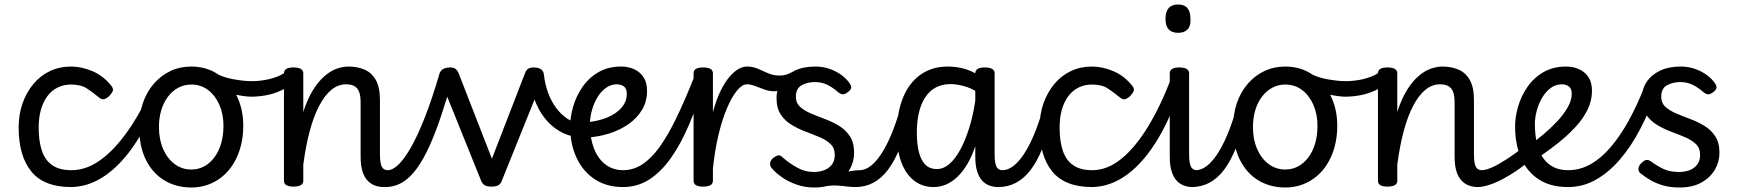

<svg xmlns="http://www.w3.org/2000/svg" viewBox="-20 -815 7770 854"><path d="M297 17Q176 17 119.5 -52Q63 -121 63 -248Q63 -307 80.5 -356Q98 -405 129 -442Q160 -479 202.5 -499Q245 -519 296 -519Q342 -519 390 -499Q438 -479 474 -435Q485 -421 482 -411.5Q479 -402 468 -390Q455 -377 444 -374Q433 -371 421 -381Q393 -404 366.5 -421.5Q340 -439 296 -439Q263 -439 236 -425.5Q209 -412 190.5 -387Q172 -362 162 -327Q152 -292 152 -248Q152 -188 166 -145.5Q180 -103 212 -80.5Q244 -58 297 -58Q311 -58 318.5 -46.5Q326 -35 326 -20.5Q326 -6 319 5.5Q312 17 297 17Z M293 17Q285 17 280.5 5.5Q276 -6 276 -20.5Q276 -35 281.5 -46.5Q287 -58 298 -58Q355 -58 409 -91.5Q463 -125 514.5 -187.5Q566 -250 612 -336Q617 -346 628.5 -341.5Q640 -337 648.5 -327Q657 -317 652 -308Q608 -207 551 -134Q494 -61 429 -22Q364 17 293 17Z M831 19Q764 19 711.5 -12.5Q659 -44 629 -104Q599 -164 599 -250Q599 -309 616 -358Q633 -407 664.5 -443Q696 -479 738 -499Q780 -519 831 -519Q898 -519 950 -484.5Q1002 -450 1032 -390.5Q1062 -331 1062 -255Q1062 -207 1051 -165Q1040 -123 1019.5 -89Q999 -55 970.5 -31Q942 -7 906.5 6Q871 19 831 19ZM831 -61Q862 -61 888 -75Q914 -89 933.5 -115Q953 -141 963.5 -176.5Q974 -212 974 -255Q974 -308 955.5 -349.5Q937 -391 905 -415Q873 -439 831 -439Q800 -439 773.5 -425Q747 -411 727.5 -385.5Q708 -360 697.5 -325.5Q687 -291 687 -250Q687 -195 705.5 -152.5Q724 -110 756.5 -85.5Q789 -61 831 -61Z M1097 -385Q1069 -385 1018.5 -396Q968 -407 907 -438Q897 -443 895 -454Q893 -465 897 -477Q901 -489 909.5 -494.5Q918 -500 929 -494Q970 -471 1018 -462.5Q1066 -454 1099 -454Q1129 -454 1160 -459.5Q1191 -465 1217.5 -476Q1244 -487 1259 -503Q1267 -511 1276.5 -507.5Q1286 -504 1293.5 -494.5Q1301 -485 1302 -474Q1303 -463 1294 -455Q1263 -427 1229.5 -412Q1196 -397 1162.5 -391Q1129 -385 1097 -385Z M1687 17Q1668 17 1650 11Q1632 5 1617 -9.5Q1602 -24 1593 -50.5Q1584 -77 1584 -119V-359Q1584 -387 1578 -404.5Q1572 -422 1558 -431Q1544 -440 1519 -440Q1484 -440 1454 -415.5Q1424 -391 1399.5 -344Q1375 -297 1357.5 -231.5Q1340 -166 1329 -83V-11Q1329 2 1318 8.5Q1307 15 1285 15Q1264 15 1253.5 8.5Q1243 2 1243 -11V-489Q1243 -502 1253.5 -508.5Q1264 -515 1285 -515Q1307 -515 1318 -508.5Q1329 -502 1329 -489V-317Q1348 -376 1372.5 -415Q1397 -454 1424 -477Q1451 -500 1478 -509.5Q1505 -519 1530 -519Q1569 -519 1601 -505.5Q1633 -492 1651.5 -459.5Q1670 -427 1670 -369V-131Q1670 -90 1678 -74Q1686 -58 1705 -58Q1719 -58 1726 -46.5Q1733 -35 1731.5 -20.5Q1730 -6 1719 5.5Q1708 17 1687 17Z M1693 17Q1679 17 1673.5 5.5Q1668 -6 1670.5 -20.5Q1673 -35 1682 -46.5Q1691 -58 1705 -58Q1726 -58 1751.5 -82Q1777 -106 1806.5 -157Q1836 -208 1868.5 -290Q1901 -372 1935 -488Q1939 -501 1954.5 -500Q1970 -499 1983.5 -489Q1997 -479 1993 -465Q1968 -378 1943.5 -304Q1919 -230 1892.5 -170.5Q1866 -111 1836.5 -69Q1807 -27 1771.5 -5Q1736 17 1693 17Z M2166 15Q2144 15 2134.5 8Q2125 1 2120 -11L1937 -465Q1929 -485 1941.5 -500Q1954 -515 1982 -515Q1997 -515 2005.5 -509Q2014 -503 2020 -489L2168 -109L2315 -489Q2320 -503 2329 -509Q2338 -515 2353 -515Q2382 -515 2392.5 -501Q2403 -487 2395 -465L2212 -11Q2208 1 2198 8Q2188 15 2166 15Z M2550 -205Q2505 -210 2468 -232Q2431 -254 2403 -289.5Q2375 -325 2358 -371Q2341 -417 2337 -469Q2336 -480 2345 -488.5Q2354 -497 2366 -500Q2378 -503 2388 -500Q2398 -497 2399 -485Q2404 -440 2418 -402Q2432 -364 2454 -334.5Q2476 -305 2503.5 -287Q2531 -269 2562 -266Q2571 -265 2575.5 -255.5Q2580 -246 2579.5 -233.5Q2579 -221 2572 -212.5Q2565 -204 2550 -205Z M2584 -271Q2616 -273 2648.5 -281.5Q2681 -290 2708 -306Q2735 -322 2751.5 -345Q2768 -368 2768 -398Q2768 -421 2755 -430.5Q2742 -440 2724 -440Q2696 -440 2673.5 -423Q2651 -406 2635.5 -379Q2620 -352 2612 -321.5Q2604 -291 2604 -264Q2604 -216 2614.5 -177.5Q2625 -139 2644.5 -112.5Q2664 -86 2691 -72Q2718 -58 2751 -58Q2765 -58 2772.5 -46.5Q2780 -35 2780 -20.5Q2780 -6 2773 5.5Q2766 17 2751 17Q2679 17 2626.5 -17Q2574 -51 2545 -112Q2516 -173 2516 -253Q2516 -295 2529.5 -341.5Q2543 -388 2571 -428.5Q2599 -469 2642 -494Q2685 -519 2743 -519Q2775 -519 2801 -507Q2827 -495 2842.5 -471.5Q2858 -448 2858 -411Q2858 -363 2835.5 -326Q2813 -289 2775 -262.5Q2737 -236 2689 -221Q2641 -206 2589 -203Z M2751 17Q2741 17 2736 5.5Q2731 -6 2731 -20.5Q2731 -35 2736 -46.5Q2741 -58 2751 -58Q2797 -58 2837 -84Q2877 -110 2914 -161.5Q2951 -213 2988.5 -290.5Q3026 -368 3067 -471Q3072 -482 3085.5 -481.5Q3099 -481 3109.5 -473Q3120 -465 3116 -454Q3082 -348 3045 -261Q3008 -174 2964 -112Q2920 -50 2867.5 -16.5Q2815 17 2751 17Z M3107 15Q3086 15 3075.5 8.5Q3065 2 3065 -11V-489Q3065 -502 3075.5 -508.5Q3086 -515 3107 -515Q3129 -515 3140 -508.5Q3151 -502 3151 -489V-316Q3166 -372 3185 -410.5Q3204 -449 3224.5 -473Q3245 -497 3264.5 -508Q3284 -519 3302 -519Q3321 -519 3330.5 -507Q3340 -495 3340 -479.5Q3340 -464 3330.5 -452Q3321 -440 3302 -440Q3281 -440 3258 -412Q3235 -384 3213.5 -333.5Q3192 -283 3175.5 -214Q3159 -145 3151 -64V-11Q3151 2 3140 8.5Q3129 15 3107 15Z M3424 -409Q3402 -409 3380 -417Q3358 -425 3338.5 -432.5Q3319 -440 3303 -440Q3284 -440 3275 -452Q3266 -464 3266 -479.5Q3266 -495 3275 -507Q3284 -519 3303 -519Q3329 -519 3351.5 -509Q3374 -499 3397 -489Q3420 -479 3446 -479Q3466 -479 3480 -484Q3494 -489 3506 -496Q3515 -501 3523 -490.5Q3531 -480 3534.5 -467Q3538 -454 3530 -449Q3513 -437 3493 -428Q3473 -419 3454.5 -414Q3436 -409 3424 -409Z M3666 -30Q3693 -38 3718.5 -44.5Q3744 -51 3766.5 -54.5Q3789 -58 3806 -58Q3815 -58 3817 -46.5Q3819 -35 3815.5 -20.5Q3812 -6 3804.5 5.5Q3797 17 3788 17Q3764 17 3742.5 14Q3721 11 3697 10Q3673 9 3639 16ZM3601 19Q3560 19 3523 6Q3486 -7 3457.5 -27Q3429 -47 3411 -69Q3404 -78 3405.5 -90.5Q3407 -103 3420 -113Q3432 -122 3441 -124Q3450 -126 3461 -115Q3493 -87 3527.5 -68.5Q3562 -50 3599 -50Q3625 -50 3646 -58Q3667 -66 3680 -83Q3693 -100 3693 -126Q3693 -156 3674.5 -174Q3656 -192 3626.5 -204.5Q3597 -217 3563.5 -229.5Q3530 -242 3500.5 -260Q3471 -278 3452.5 -306Q3434 -334 3434 -378Q3434 -419 3455 -450.5Q3476 -482 3514.5 -500.5Q3553 -519 3606 -519Q3641 -519 3670.5 -508.5Q3700 -498 3722.5 -481.5Q3745 -465 3758 -446Q3767 -433 3766 -424.5Q3765 -416 3751 -405Q3738 -395 3728.5 -395.5Q3719 -396 3708 -405Q3684 -426 3659.5 -438Q3635 -450 3604 -450Q3572 -450 3546 -436Q3520 -422 3520 -384Q3520 -357 3538.5 -340Q3557 -323 3586.5 -310.5Q3616 -298 3649.5 -285.5Q3683 -273 3712.5 -255Q3742 -237 3760.5 -208.5Q3779 -180 3779 -135Q3779 -95 3758.5 -60Q3738 -25 3698.5 -3Q3659 19 3601 19Z M3785 17Q3771 17 3764.5 5.5Q3758 -6 3759.5 -20.5Q3761 -35 3772 -46.5Q3783 -58 3804 -58Q3823 -58 3843.5 -70.5Q3864 -83 3886 -111Q3908 -139 3930.5 -185.5Q3953 -232 3975 -301Q3980 -315 3993 -317Q4006 -319 4016.5 -312Q4027 -305 4023 -290Q4005 -213 3981.5 -155Q3958 -97 3929 -59Q3900 -21 3864 -2Q3828 17 3785 17Z M4133 17Q4083 17 4046 -11.5Q4009 -40 3989 -93.5Q3969 -147 3969 -223Q3969 -275 3978.5 -320.5Q3988 -366 4006.5 -402.5Q4025 -439 4052.5 -465Q4080 -491 4115.5 -505Q4151 -519 4195 -519Q4239 -519 4276.5 -507Q4314 -495 4355 -466V-386Q4314 -418 4276 -429.5Q4238 -441 4209 -441Q4180 -441 4156 -432Q4132 -423 4114 -405Q4096 -387 4083.5 -361Q4071 -335 4064.5 -300.5Q4058 -266 4058 -224Q4058 -178 4066.5 -141.5Q4075 -105 4094.5 -84Q4114 -63 4148 -63Q4189 -63 4226 -110.5Q4263 -158 4290 -243Q4317 -328 4327 -441L4348 -364Q4346 -246 4316.5 -160.5Q4287 -75 4239 -29Q4191 17 4133 17ZM4420 17Q4401 17 4383 11Q4365 5 4350.5 -9.5Q4336 -24 4327 -50.5Q4318 -77 4318 -119V-489Q4318 -502 4328.5 -508.5Q4339 -515 4360 -515Q4382 -515 4393 -508.5Q4404 -502 4404 -489V-131Q4404 -90 4412 -74Q4420 -58 4439 -58Q4453 -58 4460 -46.5Q4467 -35 4465 -20.5Q4463 -6 4452 5.5Q4441 17 4420 17Z M4420 17Q4406 17 4399.5 5.5Q4393 -6 4394.5 -20.5Q4396 -35 4407 -46.5Q4418 -58 4439 -58Q4458 -58 4478.5 -70.5Q4499 -83 4521 -111Q4543 -139 4565.5 -185.5Q4588 -232 4610 -301Q4615 -315 4628 -317Q4641 -319 4651.5 -312Q4662 -305 4658 -290Q4640 -213 4616.5 -155Q4593 -97 4564 -59Q4535 -21 4499 -2Q4463 17 4420 17Z M4838 17Q4717 17 4660.5 -52Q4604 -121 4604 -248Q4604 -307 4621.5 -356Q4639 -405 4670 -442Q4701 -479 4743.5 -499Q4786 -519 4837 -519Q4883 -519 4931 -499Q4979 -479 5015 -435Q5026 -421 5023 -411.5Q5020 -402 5009 -390Q4996 -377 4985 -374Q4974 -371 4962 -381Q4934 -404 4907.5 -421.5Q4881 -439 4837 -439Q4804 -439 4777 -425.5Q4750 -412 4731.5 -387Q4713 -362 4703 -327Q4693 -292 4693 -248Q4693 -188 4707 -145.5Q4721 -103 4753 -80.5Q4785 -58 4838 -58Q4852 -58 4859.5 -46.5Q4867 -35 4867 -20.5Q4867 -6 4860 5.5Q4853 17 4838 17Z M4834 17Q4815 17 4806.5 5.5Q4798 -6 4799 -20.5Q4800 -35 4810 -46.5Q4820 -58 4839 -58Q4905 -58 4967.5 -108.5Q5030 -159 5087.5 -253.5Q5145 -348 5194 -480Q5198 -491 5211 -490.5Q5224 -490 5235 -482.5Q5246 -475 5243 -464Q5197 -310 5133.5 -202.5Q5070 -95 4994 -39Q4918 17 4834 17Z M5285 17Q5266 17 5248 11Q5230 5 5215.5 -9.5Q5201 -24 5192 -50.5Q5183 -77 5183 -119V-489Q5183 -502 5193.5 -508.5Q5204 -515 5225 -515Q5247 -515 5258 -508.5Q5269 -502 5269 -489V-131Q5269 -90 5277 -74Q5285 -58 5304 -58Q5318 -58 5325 -46.5Q5332 -35 5330 -20.5Q5328 -6 5317 5.5Q5306 17 5285 17ZM5220 -669Q5192 -669 5178 -684.5Q5164 -700 5164 -731Q5164 -763 5178 -779Q5192 -795 5220 -795Q5248 -795 5261.5 -779Q5275 -763 5275 -731Q5277 -700 5262.5 -684.5Q5248 -669 5220 -669Z M5280 17Q5266 17 5259.5 5.5Q5253 -6 5254.5 -20.5Q5256 -35 5267 -46.5Q5278 -58 5299 -58Q5318 -58 5338.5 -70.5Q5359 -83 5381 -111Q5403 -139 5425.5 -185.5Q5448 -232 5470 -301Q5475 -315 5488 -317Q5501 -319 5511.5 -312Q5522 -305 5518 -290Q5500 -213 5476.5 -155Q5453 -97 5424 -59Q5395 -21 5359 -2Q5323 17 5280 17Z M5697 19Q5630 19 5577.5 -12.5Q5525 -44 5495 -104Q5465 -164 5465 -250Q5465 -309 5482 -358Q5499 -407 5530.5 -443Q5562 -479 5604 -499Q5646 -519 5697 -519Q5764 -519 5816 -484.5Q5868 -450 5898 -390.5Q5928 -331 5928 -255Q5928 -207 5917 -165Q5906 -123 5885.5 -89Q5865 -55 5836.5 -31Q5808 -7 5772.5 6Q5737 19 5697 19ZM5697 -61Q5728 -61 5754 -75Q5780 -89 5799.5 -115Q5819 -141 5829.5 -176.5Q5840 -212 5840 -255Q5840 -308 5821.5 -349.5Q5803 -391 5771 -415Q5739 -439 5697 -439Q5666 -439 5639.5 -425Q5613 -411 5593.5 -385.5Q5574 -360 5563.5 -325.5Q5553 -291 5553 -250Q5553 -195 5571.5 -152.5Q5590 -110 5622.5 -85.5Q5655 -61 5697 -61Z M5963 -385Q5935 -385 5884.5 -396Q5834 -407 5773 -438Q5763 -443 5761 -454Q5759 -465 5763 -477Q5767 -489 5775.5 -494.5Q5784 -500 5795 -494Q5836 -471 5884 -462.5Q5932 -454 5965 -454Q5995 -454 6026 -459.5Q6057 -465 6083.5 -476Q6110 -487 6125 -503Q6133 -511 6142.5 -507.5Q6152 -504 6159.5 -494.5Q6167 -485 6168 -474Q6169 -463 6160 -455Q6129 -427 6095.5 -412Q6062 -397 6028.5 -391Q5995 -385 5963 -385Z M6553 17Q6534 17 6516 11Q6498 5 6483 -9.5Q6468 -24 6459 -50.5Q6450 -77 6450 -119V-359Q6450 -387 6444 -404.5Q6438 -422 6424 -431Q6410 -440 6385 -440Q6350 -440 6320 -415.5Q6290 -391 6265.5 -344Q6241 -297 6223.5 -231.5Q6206 -166 6195 -83V-11Q6195 2 6184 8.5Q6173 15 6151 15Q6130 15 6119.5 8.5Q6109 2 6109 -11V-489Q6109 -502 6119.5 -508.5Q6130 -515 6151 -515Q6173 -515 6184 -508.5Q6195 -502 6195 -489V-317Q6214 -376 6238.5 -415Q6263 -454 6290 -477Q6317 -500 6344 -509.5Q6371 -519 6396 -519Q6435 -519 6467 -505.5Q6499 -492 6517.5 -459.5Q6536 -427 6536 -369V-131Q6536 -90 6544 -74Q6552 -58 6571 -58Q6585 -58 6592 -46.5Q6599 -35 6597.5 -20.5Q6596 -6 6585 5.5Q6574 17 6553 17Z M6552 17Q6538 17 6531.5 5.5Q6525 -6 6526.5 -20.5Q6528 -35 6539 -46.5Q6550 -58 6571 -58Q6588 -58 6615.5 -70Q6643 -82 6681 -106.5Q6719 -131 6767 -169Q6779 -178 6790 -174.5Q6801 -171 6807 -160Q6813 -149 6812 -135.5Q6811 -122 6799 -111Q6740 -63 6693 -35Q6646 -7 6611 5Q6576 17 6552 17Z M6782 -168Q6811 -189 6844 -216.5Q6877 -244 6906 -275Q6935 -306 6953 -337.5Q6971 -369 6971 -398Q6971 -421 6958 -430.5Q6945 -440 6927 -440Q6899 -440 6876.5 -423Q6854 -406 6838.5 -379Q6823 -352 6815 -321.5Q6807 -291 6807 -264Q6807 -216 6816 -177.5Q6825 -139 6843.5 -112.5Q6862 -86 6889.5 -72Q6917 -58 6954 -58Q6968 -58 6975.5 -46.5Q6983 -35 6983 -20.5Q6983 -6 6976 5.5Q6969 17 6954 17Q6877 17 6824.5 -17Q6772 -51 6745.5 -112Q6719 -173 6719 -253Q6719 -295 6732.5 -341.5Q6746 -388 6774 -428.5Q6802 -469 6845 -494Q6888 -519 6946 -519Q6978 -519 7004 -507Q7030 -495 7045.5 -471.5Q7061 -448 7061 -411Q7061 -367 7041 -326.5Q7021 -286 6987 -249.5Q6953 -213 6913 -181Q6873 -149 6832 -121Z M6954 17Q6944 17 6939 5.5Q6934 -6 6934 -20.5Q6934 -35 6939 -46.5Q6944 -58 6954 -58Q7008 -58 7055.5 -85Q7103 -112 7145 -161.5Q7187 -211 7224 -278Q7261 -345 7293 -426Q7298 -438 7313 -438Q7328 -438 7340.5 -430.5Q7353 -423 7349 -411Q7317 -321 7276.5 -243Q7236 -165 7186.5 -107Q7137 -49 7079 -16Q7021 17 6954 17Z M7450 19Q7411 19 7380 10.5Q7349 2 7323.5 -12.5Q7298 -27 7277 -44Q7267 -52 7267.5 -64.5Q7268 -77 7280 -89Q7291 -100 7300 -103Q7309 -106 7322 -98Q7352 -76 7380 -63Q7408 -50 7448 -50Q7474 -50 7495 -58Q7516 -66 7529 -83Q7542 -100 7542 -126Q7542 -156 7523.5 -174Q7505 -192 7475.5 -204.5Q7446 -217 7412.5 -229.5Q7379 -242 7349.5 -260Q7320 -278 7301.5 -306Q7283 -334 7283 -378Q7283 -419 7304 -450.5Q7325 -482 7363.5 -500.5Q7402 -519 7455 -519Q7490 -519 7519.5 -508.5Q7549 -498 7571.5 -481.5Q7594 -465 7607 -446Q7616 -433 7615 -424.5Q7614 -416 7600 -405Q7587 -395 7577.5 -395.5Q7568 -396 7557 -405Q7533 -426 7508.5 -438Q7484 -450 7453 -450Q7421 -450 7395 -436Q7369 -422 7369 -384Q7369 -357 7387.5 -340Q7406 -323 7435.5 -310.5Q7465 -298 7498.5 -285.5Q7532 -273 7561.5 -255Q7591 -237 7609.5 -208.5Q7628 -180 7628 -135Q7628 -95 7607.5 -60Q7587 -25 7547.5 -3Q7508 19 7450 19Z"/></svg>

Font: Playwrite FR Moderne
Style: Regular
Weight: 400
Designer: Veronika Burian, José Scaglione
Foundry: TypeTogether
Version: Version 1.002